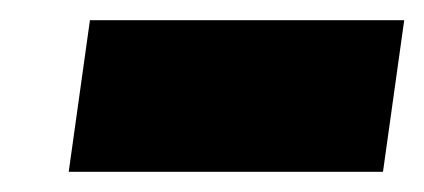

<svg xmlns="http://www.w3.org/2000/svg" viewBox="-20 -780 420 190"><path d="M380 -760 359 -610H48L69 -760Z"/></svg>

Font: Pathway Extreme Condensed Black
Style: Italic
Weight: 900
Width: 3
Italic angle: -8°
Version: Version 1.001;gftools[0.9.26]